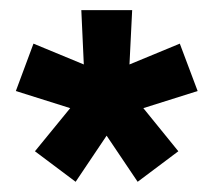

<svg xmlns="http://www.w3.org/2000/svg" viewBox="-20 -770 420 378"><path d="M334 -684.1 369.1 -590.8 262.2 -557.1 331.1 -472.2 251 -412.1 189.9 -502.9 128.9 -412.1 48.8 -472.2 118.2 -557.1 11.2 -590.8 45.9 -684.1 145 -643.1 140.1 -750H240.2L234.9 -643.1Z"/></svg>

Font: Mikodacs
Style: Regular
Weight: 400
Designer: gluk (gluksza@wp.pl)
Foundry: gluk (gluksza@wp.pl)
Version: Version 0.28